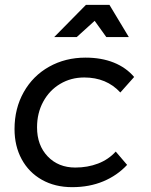

<svg xmlns="http://www.w3.org/2000/svg" viewBox="-20 -770 622 793"><path d="M40 -237Q40 -322 78 -389.5Q116 -457 183 -494.5Q250 -532 333 -532Q399 -532 450 -511.5Q501 -491 534 -452L477 -388Q420 -450 328 -450Q273 -450 228.5 -423.5Q184 -397 158.5 -350Q133 -303 133 -244Q133 -170 177 -124Q221 -78 291 -78Q342 -78 385 -94.5Q428 -111 458 -144L505 -89Q464 -45 406.5 -21Q349 3 278 3Q207 3 153 -27.5Q99 -58 69.5 -112.5Q40 -167 40 -237ZM512 -617H419L371 -684L297 -617H204L335 -750H432Z"/></svg>

Font: Gontserrat
Style: Italic
Weight: 400
Italic angle: -11.3°
Designer: Julieta Ulanovsky
Foundry: Julieta Ulanovsky
Version: Version 6.001